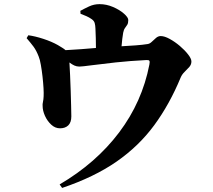

<svg xmlns="http://www.w3.org/2000/svg" viewBox="-20 -841 1040 937"><path d="M373 -773.9 372.1 -788.1Q390.6 -798.3 414.6 -809.6Q438.5 -820.8 465.8 -820.8Q499.5 -820.8 531.7 -806.9Q564 -793 585 -774.4Q606 -755.9 606 -743.2Q606 -728 601.1 -720.2Q596.2 -712.4 590.1 -704.3Q584 -696.3 581.1 -681.2Q576.2 -652.8 573.2 -615.2Q608.4 -617.2 642.1 -619.6Q675.8 -622.1 700.2 -626Q710.9 -627.4 720.9 -637.2Q731 -647 741.5 -656Q752 -665 764.2 -665Q782.7 -665 808.1 -651.1Q833.5 -637.2 857.7 -616.7Q881.8 -596.2 897.9 -575.4Q914.1 -554.7 914.1 -541Q914.1 -525.9 903.6 -513.9Q893.1 -502 880.6 -490Q868.2 -478 861.8 -462.9Q807.6 -332 732.7 -230Q657.7 -127.9 548.6 -52.2Q439.5 23.4 283.2 76.2L271 59.1Q448.7 -45.4 561.3 -194.6Q673.8 -343.8 709 -525.9Q711.9 -540 709 -544.4Q706.1 -548.8 693.8 -547.9Q614.3 -543.9 544.7 -536.4Q475.1 -528.8 427.5 -522.5Q379.9 -516.1 367.2 -516.1Q354.5 -516.1 343 -521.2Q331.5 -526.4 318.8 -536.1Q320.3 -512.2 322 -475.3Q323.7 -438.5 325 -398.2Q326.2 -357.9 327.1 -324Q328.1 -290 328.1 -272.9Q328.1 -243.7 313.2 -229.2Q298.3 -214.8 272.9 -214.8Q249 -214.8 229.7 -232.9Q210.4 -251 199.2 -276.1Q188 -301.3 188 -324.2Q187 -332 189.7 -344Q192.4 -356 192.9 -371.1Q193.8 -384.3 192.4 -410.6Q190.9 -437 187.5 -467.3Q184.1 -497.6 179.4 -524.2Q174.8 -550.8 168.9 -564.9Q157.7 -594.2 143.6 -613.3Q129.4 -632.3 109.9 -654.8L118.2 -668.9Q150.9 -664.6 191.4 -651.4Q231.9 -638.2 262.2 -621.1Q274.9 -613.3 284.2 -607.7Q293.5 -602.1 299.8 -596.2Q338.9 -598.1 377 -601.1Q415 -604 448.2 -606.9Q448.2 -628.9 447.5 -654.5Q446.8 -680.2 445.8 -701.2Q445.3 -717.3 442.1 -728.5Q439 -739.7 426.8 -748Q415 -756.3 401.6 -762.2Q388.2 -768.1 373 -773.9Z"/></svg>

Font: Source Han Serif JP Heavy
Style: Regular
Weight: 900
Designer: Ryoko NISHIZUKA  (kana & ideographs); Frank Grießhammer (Latin, Greek & Cyrillic); Wenlong ZHANG  (bopomofo); Sandoll Co
Foundry: Adobe Systems Incorporated
Version: Version 1.001;PS 1.001;hotconv 16.6.54;makeotf.lib2.5.65590